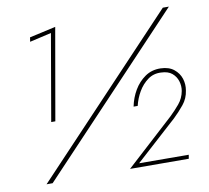

<svg xmlns="http://www.w3.org/2000/svg" viewBox="-78 -786 951 873"><g transform="rotate(-10 397.5 -349.5)"><path d="M728 -699 68 0H96L756 -699ZM107 -651 207 -674 138 -275H157L231 -698L110 -671ZM454 -3 725 -2 728 -20 499 -21 691 -195Q716 -219 738.5 -246.5Q761 -274 766 -310Q771 -338 762.5 -364.5Q754 -391 731 -409.5Q708 -428 670 -429Q629 -430 598 -408.5Q567 -387 547 -353Q527 -319 519 -279H538Q546 -313 563.5 -343Q581 -373 607.5 -392.5Q634 -412 669 -410Q701 -409 719 -394Q737 -379 744 -356.5Q751 -334 747 -311Q741 -278 720 -253Q699 -228 676 -206Z"/></g></svg>

Font: Jost ExtraLight
Style: Italic
Weight: 250
Italic angle: -5°
Version: Version 3.710